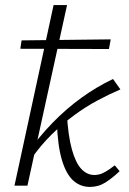

<svg xmlns="http://www.w3.org/2000/svg" viewBox="-20 -731 508 756"><path d="M37 0 191 -711H244L88 0ZM334 5Q296 5 268 -20.5Q240 -46 223.5 -102Q207 -158 204 -248L243 -286Q248 -197 263 -143Q278 -89 300.5 -65.5Q323 -42 351 -42Q369 -42 384 -49Q399 -56 411.5 -65Q424 -74 432 -80L451 -57Q424 -31 396 -13Q368 5 334 5ZM104 -107 82 -120Q132 -191 186.5 -247Q241 -303 300.5 -346Q360 -389 425 -420L454 -379Q410 -360 364 -335.5Q318 -311 272.5 -277.5Q227 -244 184 -202Q141 -160 104 -107ZM409 -538 60 -539 65 -572 416 -576Z"/></svg>

Font: Ysabeau Infant Light
Style: Italic
Weight: 300
Italic angle: -12°
Designer: Christian Thalmann (Catharsis Fonts)
Version: Version 2.001;gftools[0.9.30]; featfreeze: ss01,ss02,lnum